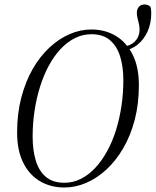

<svg xmlns="http://www.w3.org/2000/svg" viewBox="-20 -817 692 853"><path d="M266 16Q205 16 157.5 -12Q110 -40 83 -94.5Q56 -149 56 -228Q56 -312 74.5 -383Q93 -454 125 -510Q157 -566 199.5 -605.5Q242 -645 289.5 -665.5Q337 -686 386 -686Q447 -686 494.5 -657.5Q542 -629 569.5 -574Q597 -519 597 -439Q597 -355 578.5 -284.5Q560 -214 527.5 -158.5Q495 -103 453 -64Q411 -25 363 -4.5Q315 16 266 16ZM266 -5Q305 -5 339.5 -22.5Q374 -40 403 -71Q432 -102 455.5 -144.5Q479 -187 495 -238Q511 -289 519.5 -345.5Q528 -402 528 -461Q528 -521 513.5 -567Q499 -613 468 -639Q437 -665 386 -665Q347 -665 312.5 -647.5Q278 -630 249 -599Q220 -568 197 -525.5Q174 -483 158 -432Q142 -381 133.5 -325Q125 -269 125 -210Q125 -150 139 -103.5Q153 -57 184 -31Q215 -5 266 -5ZM526 -591V-609Q549 -612 565.5 -622Q582 -632 591 -648.5Q600 -665 600 -686Q600 -699 597 -711.5Q594 -724 591 -736Q588 -748 588 -761Q588 -775 596.5 -786Q605 -797 622 -797Q630 -797 637 -794.5Q644 -792 648 -787Q650 -782 651 -775Q652 -768 652 -760Q652 -713 635.5 -677Q619 -641 591 -618.5Q563 -596 526 -591Z"/></svg>

Font: Source Serif 4 60pt
Style: Italic
Weight: 400
Italic angle: -12°
Version: Version 4.004;hotconv 1.0.116;makeotfexe 2.5.65601